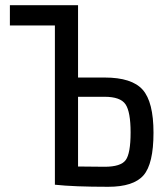

<svg xmlns="http://www.w3.org/2000/svg" viewBox="-20 -710 644 738"><path d="M280 -412H382Q487 -412 528.5 -365Q570 -318 570 -200Q570 -80 531.5 -36Q493 8 396 8Q264 8 191 0V-612H18V-690H280ZM280 -70 382 -69Q444 -69 463 -94.5Q482 -120 482 -201Q482 -280 462.5 -309Q443 -338 382 -338H280Z"/></svg>

Font: exo2condensed_r
Style: Regular
Weight: 400
Width: 3
Designer: Natanael Gama
Version: Version 1.001;PS 001.001;hotconv 1.0.70;makeotf.lib2.5.58329